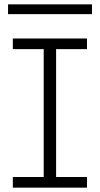

<svg xmlns="http://www.w3.org/2000/svg" viewBox="-20 -863 459 883"><path d="M181 -28V-661H238V-28ZM39 0V-49H380V0ZM39 -637V-686H380V-637ZM403 -843V-798H17V-843Z"/></svg>

Font: BioRhyme ExtraBold Light
Style: Regular
Weight: 300
Version: Version 1.600;gftools[0.9.33]